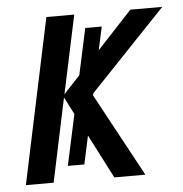

<svg xmlns="http://www.w3.org/2000/svg" viewBox="-44 -581 595 623"><g transform="rotate(-5 253.5 -269.0)"><path d="M15.6 0 129.4 -537.6H220.2L166 -282.7L402.8 -537.6H506.8L256.3 -274.4L404.8 0H303.7L163.6 -272.5L106 0ZM156.7 -50.3 252 -491.2H305.7L210.4 -50.3Z"/></g></svg>

Font: Open Sans SemiCondensed Medium
Style: Italic
Weight: 500
Width: 4
Italic angle: -12°
Designer: Monotype Design Team
Foundry: Monotype Imaging Inc.
Version: Version 3.000